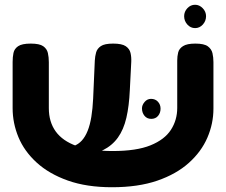

<svg xmlns="http://www.w3.org/2000/svg" viewBox="-20 -768 948 806"><path d="M450 18Q344 18 265 -10Q186 -38 134 -85.5Q82 -133 57.5 -192Q33 -251 33 -314V-508Q33 -528 36.5 -545.5Q40 -563 56 -574Q72 -585 109 -585Q146 -585 161.5 -574Q177 -563 181 -545.5Q185 -528 185 -507V-314Q185 -256 214 -216Q243 -176 302 -155Q361 -134 453 -134Q553 -134 612 -158Q671 -182 697.5 -223Q724 -264 724 -315V-514Q724 -532 728 -548Q732 -564 748.5 -574.5Q765 -585 800 -585Q837 -585 852.5 -573.5Q868 -562 872 -544.5Q876 -527 876 -507V-312Q876 -249 850.5 -190Q825 -131 772.5 -84Q720 -37 640 -9.5Q560 18 450 18ZM263 -110 249 -152 289 -155Q309 -162 323.5 -178Q338 -194 348 -219Q358 -244 363.5 -278Q369 -312 371 -354L378 -514Q379 -532 383.5 -548Q388 -564 403.5 -574.5Q419 -585 455 -585Q492 -585 508 -574Q524 -563 528 -545.5Q532 -528 531 -508L525 -390Q522 -323 510.5 -273.5Q499 -224 475 -190.5Q451 -157 412 -137.5Q373 -118 316 -111ZM615 -269Q597 -269 586.5 -282Q576 -295 576 -313Q576 -327 587 -340Q598 -353 614 -353Q632 -353 643 -341Q654 -329 654 -312Q654 -294 643.5 -281.5Q633 -269 615 -269ZM799 -650Q780 -650 766.5 -665Q753 -680 753 -700Q753 -719 766.5 -733.5Q780 -748 799 -748Q817 -748 831 -733.5Q845 -719 845 -700Q845 -680 831.5 -665Q818 -650 799 -650Z"/></svg>

Font: Fredoka Expanded SemiBold
Style: Regular
Weight: 600
Width: 7
Designer: Ben Nathan
Foundry: Milena B. Brandão, Ben Nathan
Version: Version 2.001